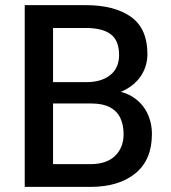

<svg xmlns="http://www.w3.org/2000/svg" viewBox="-20 -731 668 751"><path d="M157.7 -326.2V-409.7H316.9Q377 -409.7 411.4 -437.5Q445.8 -465.3 445.8 -516.1Q445.8 -571.8 413.6 -596.7Q381.3 -621.6 314.9 -621.6H187.5V0H76.7V-710.9H314.9Q428.2 -710.9 492.4 -665Q556.6 -619.1 556.6 -520Q556.6 -476.1 534.9 -439.9Q513.2 -403.8 472.2 -381.1Q431.2 -358.4 373.5 -353.5L337.4 -326.2ZM119.1 0 174.8 -88.9H333Q396.5 -88.9 429.9 -121.1Q463.4 -153.3 463.4 -206.1Q463.4 -243.2 450.4 -270Q437.5 -296.9 409.9 -311.5Q382.3 -326.2 337.4 -326.2H201.2V-409.7H383.8L407.7 -377.9Q463.4 -375.5 500.2 -351.3Q537.1 -327.1 555.7 -289.3Q574.2 -251.5 574.2 -206.5Q574.2 -105.5 509.3 -52.7Q444.3 0 333 0Z"/></svg>

Font: Heebo Medium
Style: Regular
Weight: 500
Designer: Oded Ezer
Foundry: Ezer Type House
Version: Version 3.100